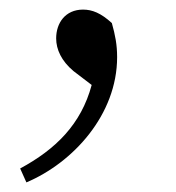

<svg xmlns="http://www.w3.org/2000/svg" viewBox="-20 -141 366 400"><path d="M171 36C149 118 96 170 22 210L35 239C132 198 224 98 224 -22C224 -48 220 -68 213 -93C190 -114 172 -121 153 -121C116 -121 97 -93 97 -61C97 -38 108 -14 133 7Z"/></svg>

Font: Source Han Serif
Style: Regular
Weight: 400
Designer: Ryoko NISHIZUKA 西塚涼子 (kana & ideographs); Frank Grießhammer (Latin, Greek & Cyrillic); Wenlong ZHANG 张文龙 (bopomofo); San
Foundry: Adobe Systems Incorporated
Version: Version 1.001;PS 1.001;hotconv 16.6.54;makeotf.lib2.5.65590